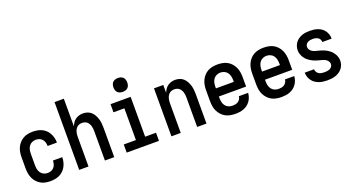

<svg xmlns="http://www.w3.org/2000/svg" viewBox="-49 -1346 3598 1956"><g transform="rotate(-20 1750.0 -368.5)"><path d="M247 8Q220 8 193.5 3Q167 -2 143.5 -15.5Q120 -29 101.5 -49.5Q83 -70 72 -94.5Q61 -119 56.5 -146Q52 -173 52 -200V-320Q52 -347 56.5 -374Q61 -401 72 -425.5Q83 -450 101.5 -470.5Q120 -491 143.5 -504.5Q167 -518 193.5 -523Q220 -528 247 -528Q273 -528 298 -523.5Q323 -519 346 -508Q369 -497 387.5 -479Q406 -461 418 -438.5Q430 -416 436 -391Q442 -366 442 -341V-339H341V-340Q341 -360 335.5 -378.5Q330 -397 317 -412Q304 -427 285.5 -433.5Q267 -440 247 -440Q226 -440 206 -430.5Q186 -421 173.5 -403Q161 -385 157 -363.5Q153 -342 153 -320V-200Q153 -178 157 -156.5Q161 -135 173.5 -117Q186 -99 206 -89.5Q226 -80 247 -80Q267 -80 285.5 -86.5Q304 -93 317 -108Q330 -123 335.5 -141.5Q341 -160 341 -180V-181H442V-179Q442 -154 436 -129Q430 -104 418 -81.5Q406 -59 387.5 -41Q369 -23 346 -12Q323 -1 298 3.5Q273 8 247 8Z M560 0V-735H661V-435Q669 -455 681 -473Q693 -491 710.5 -503.5Q728 -516 749 -522Q770 -528 791 -528Q815 -528 838.5 -520.5Q862 -513 879.5 -497Q897 -481 909 -459.5Q921 -438 928 -415Q935 -392 937.5 -368Q940 -344 940 -320V0H839V-320Q839 -334 837.5 -348Q836 -362 832 -375.5Q828 -389 820.5 -401.5Q813 -414 802.5 -423Q792 -432 778 -436Q764 -440 750 -440Q736 -440 722 -436Q708 -432 697.5 -423Q687 -414 679.5 -401.5Q672 -389 668 -375.5Q664 -362 662.5 -348Q661 -334 661 -320V0Z M1075 0V-88H1207V-432H1089V-520H1307V-88H1425V0ZM1250 -595Q1235 -595 1220 -599.5Q1205 -604 1194.5 -614.5Q1184 -625 1179.5 -640Q1175 -655 1175 -670Q1175 -685 1179.5 -700Q1184 -715 1194.5 -725.5Q1205 -736 1220 -740.5Q1235 -745 1250 -745Q1265 -745 1280 -740.5Q1295 -736 1305.5 -725.5Q1316 -715 1320.5 -700Q1325 -685 1325 -670Q1325 -655 1320.5 -640Q1316 -625 1305.5 -614.5Q1295 -604 1280 -599.5Q1265 -595 1250 -595Z M1560 0V-520H1661V-435Q1669 -455 1681 -473Q1693 -491 1710.5 -503.5Q1728 -516 1749 -522Q1770 -528 1791 -528Q1815 -528 1838.5 -520.5Q1862 -513 1879.5 -497Q1897 -481 1909 -459.5Q1921 -438 1928 -415Q1935 -392 1937.5 -368Q1940 -344 1940 -320V0H1839V-320Q1839 -334 1837.5 -348Q1836 -362 1832 -375.5Q1828 -389 1820.5 -401.5Q1813 -414 1802.5 -423Q1792 -432 1778 -436Q1764 -440 1750 -440Q1736 -440 1722 -436Q1708 -432 1697.5 -423Q1687 -414 1679.5 -401.5Q1672 -389 1668 -375.5Q1664 -362 1662.5 -348Q1661 -334 1661 -320V0Z M2252 8Q2225 8 2197.5 3Q2170 -2 2146 -15Q2122 -28 2103.5 -48.5Q2085 -69 2073 -93.5Q2061 -118 2056.5 -145.5Q2052 -173 2052 -200V-320Q2052 -347 2056.5 -374Q2061 -401 2072.5 -426Q2084 -451 2102.5 -471.5Q2121 -492 2145 -505Q2169 -518 2196 -523Q2223 -528 2250 -528Q2277 -528 2304 -523Q2331 -518 2355 -505Q2379 -492 2397.5 -471.5Q2416 -451 2427.5 -426Q2439 -401 2443.5 -374Q2448 -347 2448 -320V-216H2153V-200Q2153 -178 2157.5 -156Q2162 -134 2175 -116Q2188 -98 2209 -89Q2230 -80 2252 -80Q2268 -80 2284 -83Q2300 -86 2313.5 -95Q2327 -104 2335.5 -118Q2344 -132 2345 -149H2446Q2444 -125 2436.5 -103Q2429 -81 2415.5 -62Q2402 -43 2383.5 -29Q2365 -15 2343 -6.5Q2321 2 2298 5Q2275 8 2252 8ZM2347 -304V-320Q2347 -342 2342.5 -363.5Q2338 -385 2325.5 -403Q2313 -421 2292.5 -430.5Q2272 -440 2250 -440Q2228 -440 2207.5 -430.5Q2187 -421 2174.5 -403Q2162 -385 2157.5 -363.5Q2153 -342 2153 -320V-304Z M2752 8Q2725 8 2697.5 3Q2670 -2 2646 -15Q2622 -28 2603.5 -48.5Q2585 -69 2573 -93.5Q2561 -118 2556.5 -145.5Q2552 -173 2552 -200V-320Q2552 -347 2556.5 -374Q2561 -401 2572.5 -426Q2584 -451 2602.5 -471.5Q2621 -492 2645 -505Q2669 -518 2696 -523Q2723 -528 2750 -528Q2777 -528 2804 -523Q2831 -518 2855 -505Q2879 -492 2897.5 -471.5Q2916 -451 2927.5 -426Q2939 -401 2943.5 -374Q2948 -347 2948 -320V-216H2653V-200Q2653 -178 2657.5 -156Q2662 -134 2675 -116Q2688 -98 2709 -89Q2730 -80 2752 -80Q2768 -80 2784 -83Q2800 -86 2813.5 -95Q2827 -104 2835.5 -118Q2844 -132 2845 -149H2946Q2944 -125 2936.5 -103Q2929 -81 2915.5 -62Q2902 -43 2883.5 -29Q2865 -15 2843 -6.5Q2821 2 2798 5Q2775 8 2752 8ZM2847 -304V-320Q2847 -342 2842.5 -363.5Q2838 -385 2825.5 -403Q2813 -421 2792.5 -430.5Q2772 -440 2750 -440Q2728 -440 2707.5 -430.5Q2687 -421 2674.5 -403Q2662 -385 2657.5 -363.5Q2653 -342 2653 -320V-304Z M3249 8Q3226 8 3203.5 5Q3181 2 3159.5 -5.5Q3138 -13 3119 -26Q3100 -39 3086.5 -57.5Q3073 -76 3065.5 -98Q3058 -120 3058 -143V-145H3159V-144Q3159 -129 3167.5 -115Q3176 -101 3189 -93Q3202 -85 3217.5 -82.5Q3233 -80 3249 -80Q3264 -80 3279 -82Q3294 -84 3307.5 -90.5Q3321 -97 3330 -109.5Q3339 -122 3339 -137Q3339 -154 3329 -168Q3319 -182 3305 -190.5Q3291 -199 3275 -203.5Q3259 -208 3243 -212Q3227 -216 3211 -221Q3195 -226 3180 -233Q3165 -240 3151 -248.5Q3137 -257 3124 -268Q3111 -279 3101 -292Q3091 -305 3083.5 -320Q3076 -335 3072 -351Q3068 -367 3068 -384Q3068 -405 3075 -426.5Q3082 -448 3095 -465.5Q3108 -483 3126.5 -495.5Q3145 -508 3165.5 -515.5Q3186 -523 3207.5 -525.5Q3229 -528 3251 -528Q3273 -528 3295 -525Q3317 -522 3338 -514.5Q3359 -507 3377 -494Q3395 -481 3407.5 -463Q3420 -445 3427 -423.5Q3434 -402 3434 -380V-377H3333V-378Q3333 -393 3326 -406Q3319 -419 3306.5 -426.5Q3294 -434 3280 -437Q3266 -440 3251 -440Q3237 -440 3223 -437.5Q3209 -435 3197 -428.5Q3185 -422 3177 -409.5Q3169 -397 3169 -383Q3169 -367 3178.5 -352.5Q3188 -338 3202 -329.5Q3216 -321 3232 -316.5Q3248 -312 3264.5 -308Q3281 -304 3296.5 -299Q3312 -294 3327.5 -287.5Q3343 -281 3357 -272Q3371 -263 3383.5 -252.5Q3396 -242 3406.5 -228.5Q3417 -215 3424.5 -200.5Q3432 -186 3436 -169.5Q3440 -153 3440 -137Q3440 -114 3432.5 -92.5Q3425 -71 3411 -53.5Q3397 -36 3378 -23.5Q3359 -11 3337.5 -4Q3316 3 3293.5 5.5Q3271 8 3249 8Z"/></g></svg>

Font: Iosevka Curly Semibold
Style: Regular
Weight: 600
Monospace: yes
Designer: Belleve Invis
Foundry: Belleve Invis
Version: Version 22.1.2; ttfautohint (v1.8.4)